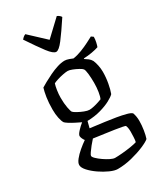

<svg xmlns="http://www.w3.org/2000/svg" viewBox="-232 -831 944 1115"><g transform="rotate(-30 240.0 -273.5)"><path d="M200 -130H199L188 -87Q196 -86 222.5 -82.5Q249 -79 284.5 -74.5Q320 -70 355 -64Q390 -58 416.5 -51Q443 -44 451 -35Q460 -10 460 20Q460 49 455 80.5Q450 112 443 132Q430 144 392.5 160Q355 176 307 188Q259 200 212 200Q192 200 161.5 186.5Q131 173 100.5 152Q70 131 49.5 108.5Q29 86 29 68Q29 53 45 33Q61 13 84.5 -7Q108 -27 130 -42Q125 -48 120 -58.5Q115 -69 115 -77Q115 -87 133 -106.5Q151 -126 168 -139Q151 -147 130.5 -157.5Q110 -168 94.5 -178Q79 -188 75 -193Q67 -205 61.5 -231Q56 -257 56 -288Q56 -334 61.5 -369Q67 -404 74 -426Q85 -433 106.5 -445Q128 -457 155 -470Q182 -483 209 -491.5Q236 -500 258 -500Q270 -500 287 -494Q304 -488 310 -485Q338 -489 367.5 -500.5Q397 -512 421.5 -524.5Q446 -537 461 -545L475 -535Q475 -518 471 -500Q467 -482 463 -472Q446 -466 418 -461Q390 -456 362 -455V-451Q373 -444 384 -436Q395 -428 403 -414Q410 -398 414.5 -376Q419 -354 419 -333Q419 -295 412 -257Q405 -219 396 -196Q385 -184 357 -169Q329 -154 288.5 -142.5Q248 -131 200 -130ZM242 -180Q254 -180 272 -184Q290 -188 306 -193.5Q322 -199 327 -201Q334 -215 338.5 -243.5Q343 -272 343 -303Q343 -335 340 -363Q337 -391 331 -399Q327 -405 310 -414.5Q293 -424 274 -431.5Q255 -439 244 -439Q232 -439 211.5 -435Q191 -431 172 -425Q153 -419 144 -414Q139 -400 135 -374Q131 -348 131 -324Q131 -286 136.5 -257Q142 -228 147 -222Q152 -216 170 -206Q188 -196 208.5 -188Q229 -180 242 -180ZM231 136Q250 136 279.5 133.5Q309 131 337 126.5Q365 122 380 117Q383 107 384 84.5Q385 62 385 49Q385 23 378 7Q376 5 356.5 1Q337 -3 309.5 -7Q282 -11 253.5 -15Q225 -19 203 -22Q181 -25 175 -26Q162 -12 148 5.5Q134 23 124.5 37Q115 51 115 56Q115 64 128.5 77Q142 90 161.5 103.5Q181 117 200 126.5Q219 136 231 136ZM243 -568Q224 -568 192.5 -609.5Q161 -651 111 -726Q114 -730 121 -736.5Q128 -743 138 -747L244 -648L349 -747Q358 -743 365 -737Q372 -731 374 -726Q324 -650 292.5 -609Q261 -568 243 -568Z"/></g></svg>

Font: Texturina 72pt
Style: Regular
Weight: 400
Designer: Guillermo Torres Carreño
Foundry: Omnibus-Type
Version: Version 1.002; ttfautohint (v1.8.3)